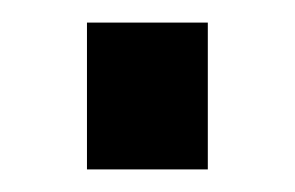

<svg xmlns="http://www.w3.org/2000/svg" viewBox="-20 -363 261 170"><path d="M57 -343H164V-213H57Z"/></svg>

Font: Cabin Condensed
Style: Regular
Weight: 400
Width: 3
Designer: Pablo Impallari
Foundry: Pablo Impallari. http://www.impallari.com Igino Marini. http://www.ikern.com
Version: Version 2.200